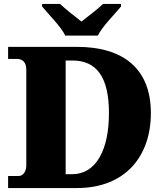

<svg xmlns="http://www.w3.org/2000/svg" viewBox="-20 -951 836 971"><path d="M310 -771H475C496 -816 561 -880 592 -918V-931H501C480 -910 422 -865 392 -842C362 -865 305 -910 284 -931H193V-918C224 -880 289 -816 310 -771ZM21 0H369C613 0 743 -160 743 -379C743 -606 601 -714 369 -714H21V-653H66C94 -653 113 -636 113 -599V-115C113 -85 98 -61 74 -61H21ZM345 -70H312V-645H346C466 -645 531 -565 531 -379C531 -193 466 -70 345 -70Z"/></svg>

Font: Noto Serif Georgian Black
Style: Regular
Weight: 900
Designer: Monotype Design Team, Akaki Razmadze
Foundry: Google LLC
Version: Version 2.003